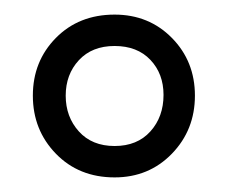

<svg xmlns="http://www.w3.org/2000/svg" viewBox="-20 -613 312 263"><path d="M137 -370Q88 -370 56.5 -402.5Q25 -435 25 -482Q25 -529 56.5 -561Q88 -593 137 -593Q184 -593 215.5 -561Q247 -529 247 -482Q247 -435 215.5 -402.5Q184 -370 137 -370ZM137 -413Q168 -413 186 -433Q204 -453 204 -483Q204 -512 186 -531Q168 -550 137 -550Q106 -550 88 -530.5Q70 -511 70 -482Q70 -453 88 -433Q106 -413 137 -413Z"/></svg>

Font: Rokkitt SemiBold
Style: Regular
Weight: 600
Designer: Vernon Adams
Foundry: Vernon Adams
Version: Version 3.103